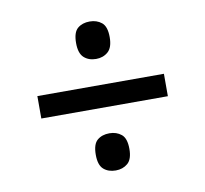

<svg xmlns="http://www.w3.org/2000/svg" viewBox="-63 -647 685 641"><g transform="rotate(-10 279.5 -326.5)"><path d="M280 -452Q255 -452 239 -466.5Q223 -481 223 -516Q223 -552 239 -565.5Q255 -579 280 -579Q304 -579 320.5 -565.5Q337 -552 337 -516Q337 -481 320.5 -466.5Q304 -452 280 -452ZM65 -288V-364H494V-288ZM280 -74Q255 -74 239 -88Q223 -102 223 -137Q223 -173 239 -186.5Q255 -200 280 -200Q304 -200 320.5 -186.5Q337 -173 337 -137Q337 -102 320.5 -88Q304 -74 280 -74Z"/></g></svg>

Font: Noto Serif Telugu ExtraBold
Style: Regular
Weight: 800
Designer: Jelle Bosma - Monotype Design Team
Foundry: Monotype Imaging Inc.
Version: Version 2.005; ttfautohint (v1.8.4.7-5d5b)